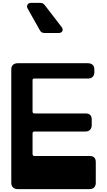

<svg xmlns="http://www.w3.org/2000/svg" viewBox="-20 -1307 740 1327"><path d="M287 -1079Q266 -1079 256 -1097L171 -1248Q163 -1262 170 -1274.5Q177 -1287 194 -1287H259Q278 -1287 289 -1272L406 -1120Q417 -1105 411 -1092Q405 -1079 385 -1079ZM102 0Q82 0 70 -11.5Q58 -23 58 -42V-828Q58 -848 70 -859Q82 -870 102 -870H588Q608 -870 620 -859Q632 -848 632 -828V-807Q632 -787 620 -775.5Q608 -764 588 -764H218Q210 -764 207.5 -761.5Q205 -759 205 -751V-537Q205 -523 218 -523H571Q614 -523 614 -481V-442Q614 -422 602.5 -410Q591 -398 571 -398H218Q205 -398 205 -385V-243Q205 -229 218 -229H599Q642 -229 642 -187V-42Q642 -24 631 -12Q620 0 599 0Z"/></svg>

Font: OpenDyslexic3
Style: Bold
Weight: 700
Designer: Abelardo Gonzalez
Version: Version 1.000;PS 001.001;hotconv 1.0.56